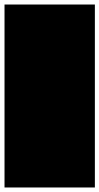

<svg xmlns="http://www.w3.org/2000/svg" viewBox="-20 -830 440 850"><path d="M0 0H400V-810H0ZM0 0Q0 0 0 0Q0 0 0 0Q0 0 0 0Q0 0 0 0Q0 0 0 0Q0 0 0 0H400Q400 0 400 0Q400 0 400 0Q400 0 400 0Q400 0 400 0Q400 0 400 0Q400 0 400 0ZM0 -810Q0 -810 0 -810Q0 -810 0 -810Q0 -810 0 -810Q0 -810 0 -810Q0 -810 0 -810Q0 -810 0 -810H400Q400 -810 400 -810Q400 -810 400 -810Q400 -810 400 -810Q400 -810 400 -810Q400 -810 400 -810Q400 -810 400 -810Z"/></svg>

Font: Wavefont
Style: Regular
Weight: 400
Monospace: yes
Version: Version 3.003